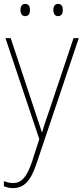

<svg xmlns="http://www.w3.org/2000/svg" viewBox="-20 -724 427 987"><path d="M85 -673C85 -656 92 -641 109 -641C128 -641 134 -655 134 -673C134 -690 128 -704 109 -704C92 -704 85 -689 85 -673ZM254 -673C254 -656 261 -641 278 -641C297 -641 303 -655 303 -673C303 -690 297 -704 278 -704C261 -704 254 -689 254 -673ZM8 -528 182 -9 144 109C116 191 88 217 47 217C30 217 16 213 0 207V233C16 240 30 243 47 243C103 243 138 206 167 119L385 -528H358L234 -158C218 -112 206 -78 197 -45H195C188 -68 178 -96 157 -160L35 -528Z"/></svg>

Font: Noto Sans Georgian SemiCondensed Thin
Style: Regular
Weight: 100
Width: 4
Designer: Monotype Design Team, Akaki Razmadze
Foundry: Google LLC
Version: Version 2.005